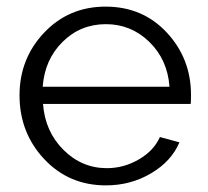

<svg xmlns="http://www.w3.org/2000/svg" viewBox="-20 -550 627 580"><path d="M300 10Q188 10 113.5 -69.5Q39 -149 39 -262Q39 -373 113.5 -451.5Q188 -530 299 -530Q411 -530 484 -451.5Q557 -373 557 -263Q557 -240 556 -236H110Q116 -153 171.5 -97.5Q227 -42 303 -42Q354 -42 399.5 -68.5Q445 -95 463 -136L522 -120Q498 -63 436.5 -26.5Q375 10 300 10ZM109 -288H492Q486 -370 431 -423.5Q376 -477 300 -477Q223 -477 169 -423.5Q115 -370 109 -288Z"/></svg>

Font: Raleway
Style: Regular
Weight: 400
Designer: Matt McInerney, Pablo Impallari, Rodrigo Fuenzalida
Foundry: Matt McInerney, Pablo Impallari, Rodrigo Fuenzalida
Version: Version 1.000;PS 001.001;hotconv 1.0.56; ttfautohint (v1.5)